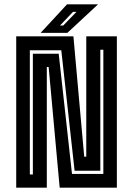

<svg xmlns="http://www.w3.org/2000/svg" viewBox="-20 -868 616 888"><path d="M55 0V-700H319.5L369.5 -143.5H379V-700H520.5V0H256L205 -558H196.5V0ZM118 -61H132V-619.5H251.5L313 -63.5H458V-638H444V-78.5H325L263.5 -635.5H118ZM168 -716 290 -848H433.5L291.5 -716ZM257.5 -750H272.5L333.5 -813H317.5Z"/></svg>

Font: Tourney Condensed Regular
Style: Bold
Weight: 700
Width: 3
Designer: Tyler Finck
Foundry: Etcetera Type Co
Version: Version 1.010; ttfautohint (v1.8.3)